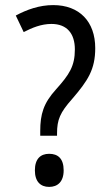

<svg xmlns="http://www.w3.org/2000/svg" viewBox="-20 -815 437 754"><path d="M189 -795C134 -795 85 -777 42 -754L73 -689C106 -706 142 -721 182 -721C244 -721 274 -682 274 -621C274 -555 252 -522 200 -464C151 -410 138 -367 138 -300V-282H204V-291C204 -345 216 -373 263 -426C325 -498 354 -542 354 -626C354 -730 292 -795 189 -795ZM173 -81C206 -81 230 -101 230 -146C230 -193 207 -211 173 -211C139 -211 117 -191 117 -146C117 -102 139 -81 173 -81Z"/></svg>

Font: Noto Sans Kannada UI Condensed
Style: Regular
Weight: 400
Width: 3
Designer: Jelle Bosma - Monotype Design Team
Foundry: Monotype Imaging Inc.
Version: Version 2.005